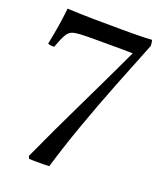

<svg xmlns="http://www.w3.org/2000/svg" viewBox="-137 -709 776 916"><g transform="rotate(20 251.5 -251.5)"><path d="M119 116 114 103Q186 -55 261.5 -210.5Q337 -366 412 -526Q411 -526 385.5 -526.5Q360 -527 318.5 -527Q277 -527 228 -527Q212 -527 193 -527Q174 -527 152 -526Q124 -525 107 -519.5Q90 -514 78 -494Q66 -474 49 -427Q42 -427 33.5 -427.5Q25 -428 17 -432Q38 -531 47 -620Q112 -617 178.5 -616Q245 -615 320 -615Q348 -615 380 -615Q412 -615 438.5 -616Q465 -617 477 -618Q479 -611 479.5 -605Q480 -599 481 -589Q437 -480 389 -358Q341 -236 297.5 -114Q254 8 222 116Q211 117 195.5 117Q180 117 167 117Q155 117 143.5 117Q132 117 119 116Z"/></g></svg>

Font: Tiro Devanagari Marathi
Style: Regular
Weight: 400
Designer: Devanagari: John Hudson & Fiona Ross. Latin: John Hudson.
Foundry: Tiro Typeworks Ltd.
Version: Version 1.52